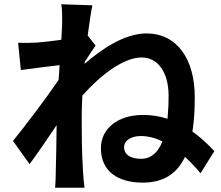

<svg xmlns="http://www.w3.org/2000/svg" viewBox="-20 -831 1040 902"><path d="M563 -140C563 -173 600 -192 641 -192C675 -192 710 -183 743 -167C723 -116 691 -85 643 -85C600 -85 563 -100 563 -140ZM272 -721C272 -710 270 -682 268 -644C225 -638 181 -633 152 -631C117 -629 94 -629 65 -630L78 -502C134 -510 211 -519 260 -525C259 -502 257 -478 255 -455C198 -371 98 -239 41 -169L119 -60C154 -107 204 -180 246 -243C245 -159 244 -101 242 -23C242 -7 241 29 239 51H377C374 28 371 -8 370 -26C364 -120 364 -204 364 -286C364 -316 365 -349 367 -382C447 -472 556 -561 646 -561C723 -561 772 -489 772 -382C772 -343 770 -307 767 -273C730 -285 692 -291 652 -291C531 -291 454 -225 454 -135C454 -22 539 27 651 27C751 27 813 -18 849 -94C874 -71 899 -45 922 -17L987 -121C953 -158 919 -188 884 -213C892 -262 895 -316 895 -374C895 -556 810 -674 668 -674C566 -674 458 -601 377 -531C378 -534 378 -537 378 -540C395 -566 416 -599 429 -617L392 -664C400 -727 408 -778 414 -806L268 -811C273 -780 272 -750 272 -721Z"/></svg>

Font: Source Han Sans JP
Style: Bold
Weight: 700
Designer: Ryoko NISHIZUKA 西塚涼子 (kana, bopomofo & ideographs); Paul D. Hunt (Latin, Greek & Cyrillic); Sandoll Communications 산돌커뮤니
Foundry: Adobe
Version: Version 2.002;hotconv 1.0.116;makeotfexe 2.5.65601